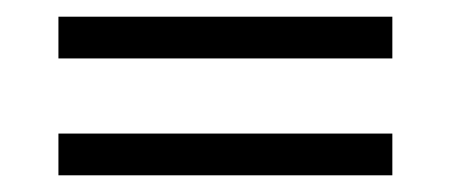

<svg xmlns="http://www.w3.org/2000/svg" viewBox="-20 -370 540 230"><path d="M450 -300H50V-350H450ZM450 -160H50V-210H450Z"/></svg>

Font: Trochut
Style: Regular
Weight: 400
Designer: Andreu Balius
Foundry: Andreu Balius
Version: Version 1.001